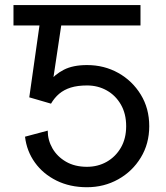

<svg xmlns="http://www.w3.org/2000/svg" viewBox="-20 -743 669 772"><path d="M185.1 -326.2Q198.7 -349.6 218 -366Q237.3 -382.3 264.6 -390.9Q292 -399.4 330.1 -399.4Q373.5 -399.4 409.2 -379.4Q444.8 -359.4 466.1 -322.5Q487.3 -285.6 487.3 -235.8Q487.3 -186 466.1 -149.4Q444.8 -112.8 409.2 -92.5Q373.5 -72.3 329.6 -72.3Q280.8 -72.3 245.4 -92.8Q210 -113.3 190.9 -146.5Q171.9 -179.7 171.9 -217.8L80.6 -193.4Q87.4 -135.3 120.4 -89.4Q153.3 -43.5 207.3 -16.8Q261.2 9.8 329.6 9.8Q398.4 9.8 455.3 -22Q512.2 -53.7 546.1 -109.4Q580.1 -165 580.1 -235.8Q580.1 -307.1 546.1 -362.5Q512.2 -418 455.6 -449.7Q398.9 -481.4 330.1 -481.4Q273.4 -481.4 236.8 -462.6Q200.2 -443.8 175.8 -412.4Q151.4 -380.9 129.9 -342.3ZM146.5 -695.3 97.7 -351.6 129.9 -342.3 185.1 -366.7 234.4 -695.3ZM34.2 -640.6H544.9V-722.7H34.2Z"/></svg>

Font: Giphurs SC
Style: Regular
Weight: 400
Version: Version 0.920